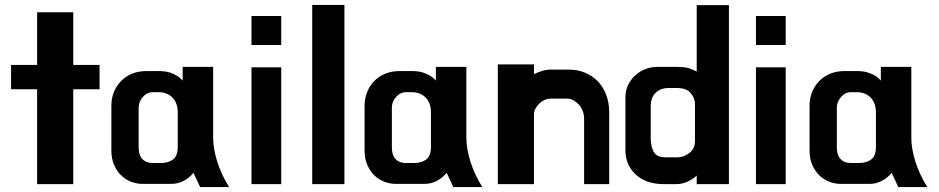

<svg xmlns="http://www.w3.org/2000/svg" viewBox="-20 -699 3818 781"><path d="M385 -435V-336H278V50H131V-336H25V-435H131V-649H278V-435Z M847 -138Q847 -95 863.5 -42Q880 11 912 62H794L767 4Q749 26 725.5 37.5Q702 49 678 49H559Q538 49 515.5 41Q493 33 475 16.5Q457 0 445 -26Q433 -52 433 -88V-269Q433 -298 443 -323.5Q453 -349 471.5 -368.5Q490 -388 516.5 -399Q543 -410 577 -410H631Q638 -410 650 -408.5Q662 -407 675 -402.5Q688 -398 700.5 -390.5Q713 -383 723 -371V-427H847ZM703 -241Q703 -264 696 -280Q689 -296 678 -305.5Q667 -315 654 -319.5Q641 -324 629 -324H602Q578 -324 561 -304.5Q544 -285 544 -261V-101Q544 -93 545.5 -81.5Q547 -70 553 -60Q559 -50 570.5 -43Q582 -36 602 -36H635Q665 -36 684 -50.5Q703 -65 703 -101Z M1003 -516V-634H1124V-516ZM1003 50V-425H1124V50Z M1381 50H1250V-679H1381Z M1877 -138Q1877 -95 1893.5 -42Q1910 11 1942 62H1824L1797 4Q1779 26 1755.5 37.5Q1732 49 1708 49H1589Q1568 49 1545.5 41Q1523 33 1505 16.5Q1487 0 1475 -26Q1463 -52 1463 -88V-269Q1463 -298 1473 -323.5Q1483 -349 1501.5 -368.5Q1520 -388 1546.5 -399Q1573 -410 1607 -410H1661Q1668 -410 1680 -408.5Q1692 -407 1705 -402.5Q1718 -398 1730.5 -390.5Q1743 -383 1753 -371V-427H1877ZM1733 -241Q1733 -264 1726 -280Q1719 -296 1708 -305.5Q1697 -315 1684 -319.5Q1671 -324 1659 -324H1632Q1608 -324 1591 -304.5Q1574 -285 1574 -261V-101Q1574 -93 1575.5 -81.5Q1577 -70 1583 -60Q1589 -50 1600.5 -43Q1612 -36 1632 -36H1665Q1695 -36 1714 -50.5Q1733 -65 1733 -101Z M2356 50V-217Q2356 -232 2350.5 -247Q2345 -262 2335 -273Q2325 -284 2312.5 -291Q2300 -298 2287 -298H2219Q2208 -298 2196.5 -293Q2185 -288 2175 -279Q2165 -270 2158.5 -258Q2152 -246 2152 -233V50H2005V-437H2152V-397Q2166 -405 2185 -410.5Q2204 -416 2221 -416H2294Q2328 -416 2358 -404Q2388 -392 2410 -370Q2432 -348 2445 -315.5Q2458 -283 2458 -243V50Z M2732 -427Q2760 -427 2776.5 -423Q2793 -419 2814 -408V-678H2945V50H2814V15Q2797 31 2775.5 40.5Q2754 50 2730 50H2681Q2643 50 2614 39.5Q2585 29 2565 10Q2545 -9 2534.5 -33.5Q2524 -58 2524 -87V-303Q2524 -331 2535 -353.5Q2546 -376 2564 -392.5Q2582 -409 2605.5 -418Q2629 -427 2654 -427H2732ZM2736 -59Q2761 -59 2784 -76.5Q2807 -94 2807 -126V-276Q2807 -300 2789.5 -320.5Q2772 -341 2734 -341H2699Q2668 -341 2647.5 -322Q2627 -303 2627 -267V-135Q2627 -104 2639 -81.5Q2651 -59 2689 -59H2737Z M3055 -516V-634H3176V-516ZM3055 50V-425H3176V50Z M3687 -138Q3687 -95 3703.5 -42Q3720 11 3752 62H3634L3607 4Q3589 26 3565.5 37.5Q3542 49 3518 49H3399Q3378 49 3355.5 41Q3333 33 3315 16.5Q3297 0 3285 -26Q3273 -52 3273 -88V-269Q3273 -298 3283 -323.5Q3293 -349 3311.5 -368.5Q3330 -388 3356.5 -399Q3383 -410 3417 -410H3471Q3478 -410 3490 -408.5Q3502 -407 3515 -402.5Q3528 -398 3540.5 -390.5Q3553 -383 3563 -371V-427H3687ZM3543 -241Q3543 -264 3536 -280Q3529 -296 3518 -305.5Q3507 -315 3494 -319.5Q3481 -324 3469 -324H3442Q3418 -324 3401 -304.5Q3384 -285 3384 -261V-101Q3384 -93 3385.5 -81.5Q3387 -70 3393 -60Q3399 -50 3410.5 -43Q3422 -36 3442 -36H3475Q3505 -36 3524 -50.5Q3543 -65 3543 -101Z"/></svg>

Font: BM HANNA
Style: Regular
Weight: 400
Designer: BONGJIN KIM, JAEHYUN KEUM, MINJUNG KIM, JUHEE TAE
Foundry: WOOWA BROTHERS Corporation.
Version: Version 1.000